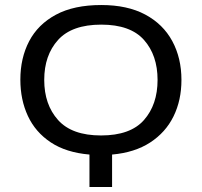

<svg xmlns="http://www.w3.org/2000/svg" viewBox="-20 -744 803 764"><path d="M336 0V-129Q243 -137 182 -177.5Q121 -218 91 -282.5Q61 -347 61 -427Q61 -513 96 -580Q131 -647 202.5 -685.5Q274 -724 383 -724Q487 -724 558 -686Q629 -648 665.5 -580.5Q702 -513 702 -426Q702 -345 670.5 -281Q639 -217 577.5 -177Q516 -137 426 -129V0ZM382 -205Q499 -205 553 -266.5Q607 -328 607 -426Q607 -524 553 -585Q499 -646 383 -646Q266 -646 211 -585Q156 -524 156 -426Q156 -328 211 -266.5Q266 -205 382 -205Z"/></svg>

Font: Go Noto Current
Style: Regular
Weight: 400
Designer: Monotype Design Team
Foundry: Monotype Imaging Inc.
Version: Version 2.007; ttfautohint (v1.8) -l 8 -r 50 -G 200 -x 14 -D